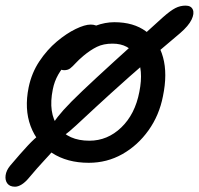

<svg xmlns="http://www.w3.org/2000/svg" viewBox="-41 -579 722 697"><path d="M281.2 12Q202.8 12 147.9 -23.8Q93 -59.6 70 -121.5Q47 -183.4 63 -262Q73.8 -314.2 101.8 -356.3Q129.8 -398.4 165.2 -428.1Q200.6 -457.8 233.8 -473.8Q267 -489.8 288 -489.8Q298.4 -489.8 306.2 -486.9Q314 -484 318.3 -477.7Q322.6 -471.4 320.2 -460.4Q315.2 -439.6 304.3 -424.7Q293.4 -409.8 264 -395.2Q230.6 -377 207.6 -355.1Q184.6 -333.2 170.4 -308.2Q156.2 -283.2 150.6 -254.2Q133.4 -169.2 170 -118.7Q206.6 -68.2 283.4 -68.2Q349.2 -68.2 399.2 -116.2Q449.2 -164.2 464.8 -245.2Q481 -326.2 454.3 -373.4Q427.6 -420.6 367.4 -420.6Q334.6 -420.6 310.9 -409Q287.2 -397.4 262.2 -376.6Q243.8 -361 233.2 -349.3Q222.6 -337.6 214 -330.9Q205.4 -324.2 191.8 -324.2Q178.6 -324.2 172.1 -333.1Q165.6 -342 169.4 -361.4Q173.8 -383.6 193.5 -407.8Q213.2 -432 242.6 -452.5Q272 -473 306.4 -485.7Q340.8 -498.4 374 -498.4Q444.2 -498.4 489.2 -464.9Q534.2 -431.4 550.8 -371.2Q567.4 -311 550.6 -230Q537.2 -160.6 498.1 -105.8Q459 -51 403.2 -19.5Q347.4 12 281.2 12ZM164.6 -78.4Q152.8 -78.4 146.5 -85.9Q140.2 -93.4 142.4 -104.4Q145 -118.6 155.2 -135.6Q165.4 -152.6 189.5 -179.6Q213.6 -206.6 258.3 -249.1Q303 -291.6 374.5 -356.8Q446 -422 551 -516.8Q578 -540.6 595.6 -549.6Q613.2 -558.6 632.6 -558.6Q652.6 -558.6 658.9 -544.4Q665.2 -530.2 654.4 -507.7Q643.6 -485.2 612.8 -458.6Q502 -365.8 428.4 -300.2Q354.8 -234.6 308.2 -191.4Q261.6 -148.2 235 -123.5Q208.4 -98.8 192.9 -88.6Q177.4 -78.4 164.6 -78.4ZM13.6 98.8Q-5.2 98.8 -14.1 87.3Q-23 75.8 -20.7 57.7Q-18.4 39.6 -3.8 22Q34.6 -23.4 60 -50.6Q85.4 -77.8 102.8 -89.9Q120.2 -102 133.6 -102Q153.6 -102 163.9 -92.2Q174.2 -82.4 170 -60.2Q167.8 -51.8 155 -36.2Q142.2 -20.6 119 4.1Q95.8 28.8 64.2 66.4Q51 82.4 37.9 90.6Q24.8 98.8 13.6 98.8Z"/></svg>

Font: Shantell Sans Light
Style: Italic
Weight: 300
Italic angle: -11°
Designer: Stephen Nixon, Anya Danilova, Shantell Martin
Foundry: Arrow Type
Version: Version 1.008;[ac192a2d6]